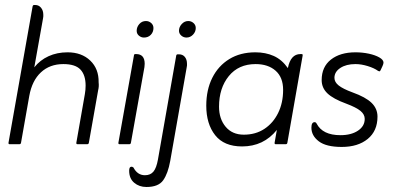

<svg xmlns="http://www.w3.org/2000/svg" viewBox="-20 -576 1582 767"><path d="M117 -307Q140 -336 174 -351.5Q208 -367 250 -367Q306 -367 340.5 -334Q375 -301 374 -247Q375 -239 374.5 -231Q374 -223 372 -215L335 -6Q334 0 329 0H289Q285 0 285 -4V-6L319 -200Q322 -217 322 -234Q322 -276 301.5 -298Q281 -320 233 -320Q179 -320 143.5 -287Q108 -254 97 -193L64 -6Q63 0 58 0H18Q14 0 14 -4V-6L110 -549Q111 -556 116 -556H121Q135 -556 144 -545Q153 -534 153 -517Q153 -514 153 -510.5Q153 -507 152 -503Z M526 -453Q526 -468 536.5 -480Q547 -492 563 -492Q575 -492 584 -484Q593 -476 593 -464Q593 -448 582.5 -437Q572 -426 555 -426Q544 -426 535 -433.5Q526 -441 526 -453ZM457 0Q453 0 453 -4V-6L515 -354Q515 -360 521 -360H524Q558 -360 558 -321Q558 -318 557.5 -315Q557 -312 557 -308L503 -6Q502 0 497 0Z M695 -453Q695 -468 706 -480Q717 -492 732 -492Q744 -492 753 -484Q762 -476 762 -464Q762 -449 751 -437.5Q740 -426 725 -426Q713 -426 704 -434Q695 -442 695 -453ZM513 93Q529 124 559 124Q581 124 593 109.5Q605 95 611 61L684 -354Q685 -359 690 -359H695Q710 -359 718.5 -348.5Q727 -338 727 -321Q727 -318 727 -314.5Q727 -311 726 -308L660 67Q651 117 632 144Q613 171 565 171Q536 171 516 154Q496 137 496 106Q496 90 505 90Q509 90 511 92Q512 92 513 93Z M1086 -57Q1033 9 947 9Q875 9 839.5 -36Q804 -81 804 -154Q804 -217 828 -265Q852 -313 896 -340Q940 -367 1000 -367Q1041 -367 1073.5 -352.5Q1106 -338 1130 -304Q1141 -360 1180 -360H1185Q1189 -360 1189 -357V-354L1128 -6Q1127 0 1122 0H1081Q1077 0 1077 -4V-6ZM954 -38Q1001 -38 1036 -61Q1071 -84 1091 -124.5Q1111 -165 1111 -217Q1111 -267 1081 -293.5Q1051 -320 1001 -320Q933 -320 894 -272Q855 -224 855 -150Q855 -101 881.5 -69.5Q908 -38 954 -38Z M1501 -297Q1499 -291 1495 -291Q1494 -291 1490 -293Q1475 -304 1449 -312Q1423 -320 1400 -320Q1363 -320 1339.5 -304.5Q1316 -289 1316 -265Q1316 -248 1333 -234.5Q1350 -221 1388 -207Q1441 -188 1464.5 -165Q1488 -142 1488 -110Q1488 -53 1449 -21Q1410 11 1345 11Q1283 11 1253.5 -11.5Q1224 -34 1224 -66Q1224 -88 1237 -88Q1242 -88 1245 -82Q1269 -36 1340 -36Q1383 -36 1410 -54Q1437 -72 1437 -101Q1437 -119 1420 -133Q1403 -147 1363 -162Q1311 -181 1288 -203Q1265 -225 1265 -256Q1265 -309 1302 -338Q1339 -367 1400 -367Q1428 -367 1453.5 -361.5Q1479 -356 1495.5 -346.5Q1512 -337 1512 -326Q1512 -323 1511 -320Q1510 -317 1508 -312Z"/></svg>

Font: Zain Light
Style: Italic
Weight: 300
Italic angle: -10°
Designer: Zain,Boutros
Foundry: Mobile Telecommunications Company (Zain), 2024
Version: Version 1.51; ttfautohint (v1.8.4)